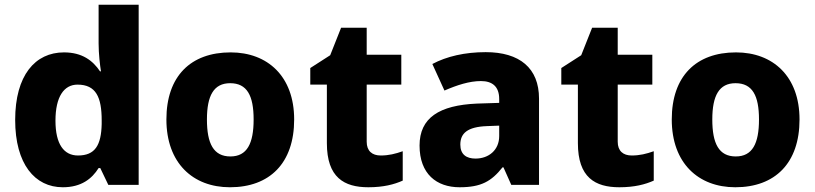

<svg xmlns="http://www.w3.org/2000/svg" viewBox="-20 -831 3437 810"><path d="M245 -41C323 -41 368 -77 396 -122H403L437 -51H565V-811H396V-648C396 -604 402 -554 406 -530H402C372 -575 327 -610 250 -610C128 -610 44 -513 44 -325C44 -139 127 -41 245 -41ZM309 -175C250 -175 214 -222 214 -322C214 -423 250 -474 307 -474C385 -474 409 -421 409 -323V-308C407 -218 381 -175 309 -175Z M1221 -327C1221 -509 1109 -610 953 -610C784 -610 682 -509 682 -327C682 -143 794 -41 950 -41C1118 -41 1221 -143 1221 -327ZM853 -327C853 -428 882 -480 951 -480C1022 -480 1050 -428 1050 -327C1050 -225 1022 -171 952 -171C881 -171 853 -225 853 -327Z M1586 -175C1550 -175 1527 -194 1527 -233V-474H1673V-600H1527V-714H1419L1373 -598L1289 -544V-474H1359V-227C1359 -82 1432 -41 1534 -41C1598 -41 1643 -53 1679 -69V-193C1648 -182 1620 -175 1586 -175Z M2029 -611C1941 -611 1864 -593 1804 -561L1855 -449C1908 -472 1960 -489 2009 -489C2057 -489 2086 -466 2086 -413V-397L1992 -394C1833 -387 1750 -334 1750 -217C1750 -97 1822 -41 1919 -41C2010 -41 2053 -66 2100 -125H2104L2137 -51H2254V-415C2254 -544 2172 -611 2029 -611ZM2035 -299 2086 -301V-257C2086 -198 2042 -162 1986 -162C1948 -162 1922 -179 1922 -221C1922 -268 1951 -296 2035 -299Z M2645 -175C2609 -175 2586 -194 2586 -233V-474H2732V-600H2586V-714H2478L2432 -598L2348 -544V-474H2418V-227C2418 -82 2491 -41 2593 -41C2657 -41 2702 -53 2738 -69V-193C2707 -182 2679 -175 2645 -175Z M3353 -327C3353 -509 3241 -610 3085 -610C2916 -610 2814 -509 2814 -327C2814 -143 2926 -41 3082 -41C3250 -41 3353 -143 3353 -327ZM2985 -327C2985 -428 3014 -480 3083 -480C3154 -480 3182 -428 3182 -327C3182 -225 3154 -171 3084 -171C3013 -171 2985 -225 2985 -327Z"/></svg>

Font: Noto Sans Tamil UI ExtraBold
Style: Regular
Weight: 800
Designer: Jelle Bosma - Monotype Design Team
Foundry: Monotype Imaging Inc.
Version: Version 2.004